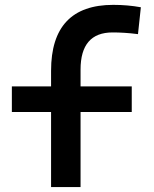

<svg xmlns="http://www.w3.org/2000/svg" viewBox="-20 -762 626 782"><path d="M188 0V-305.7H28.3V-410.2H188V-473.6Q188 -742.2 441.4 -742.2Q500 -742.2 553.7 -732.4L542 -623Q510.3 -627 485.8 -628.4Q461.4 -629.9 438.5 -629.9Q308.1 -629.9 308.1 -478.5V-410.2H516.6V-305.7H308.1V0Z"/></svg>

Font: CaskaydiaCove NFP SemiBold
Style: Regular
Weight: 600
Designer: Aaron Bell
Foundry: Saja Typeworks
Version: Version 2111.001; VTT 6.35;Nerd Fonts 3.1.1